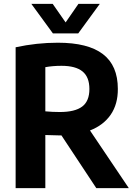

<svg xmlns="http://www.w3.org/2000/svg" viewBox="-20 -969 692 989"><path d="M476 0 296.5 -271.5H287Q261.5 -271.5 213.5 -273.5V0H60.5V-725.5Q169 -749 278 -749Q433.5 -749 510.2 -690.2Q587 -631.5 587 -511Q587.5 -432.5 550.2 -378.2Q513 -324 443.5 -297L643.5 0ZM213.5 -395.5Q250 -392 288 -392Q366 -392 403.2 -420Q440.5 -448 440.5 -510.5Q440.5 -572 405 -601Q369.5 -630 297 -630Q251.5 -630 213.5 -623ZM384 -949H494L383 -797H252.5L141.5 -949H251.5L318 -853.5Z"/></svg>

Font: Encode Sans Semi Condensed
Style: Bold
Weight: 700
Width: 4
Designer: Multiple Designers
Foundry: Impallari Type
Version: Version 2.000